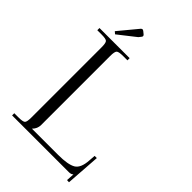

<svg xmlns="http://www.w3.org/2000/svg" viewBox="-275 -984 1117 1117"><g transform="rotate(45 284.0 -425.0)"><path d="M106 -71V-648Q106 -684 97.5 -692.5Q89 -701 53 -701H18V-719H266V-701H231Q195 -701 186 -692.5Q177 -684 177 -648V-80Q177 -50 155 -28V-27H370Q450 -27 483.5 -46.5Q517 -66 521 -133L524 -173H542L527 41L510 40L513 -9H512Q503 0 485 0H18V-18H53Q89 -18 97.5 -26.5Q106 -35 106 -71ZM210 -887 226 -874Q231 -870 231 -864Q231 -862 227 -856L215 -841L108 -757L94 -769L191 -886Q196 -891 201 -891Q204 -891 210 -887Z"/></g></svg>

Font: Foglihten068fMac
Style: Regular
Weight: 500
Designer: gluk (gluksza@wp.pl)
Foundry: gluk (gluksza@wp.pl)
Version: Version 0.68